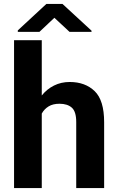

<svg xmlns="http://www.w3.org/2000/svg" viewBox="-20 -954 600 974"><path d="M191.9 -750V-469.7Q217.8 -502 253.9 -520Q290 -538.1 333.5 -538.1Q412.1 -538.1 460.2 -491.7Q508.3 -445.3 508.3 -334V0H366.7V-335Q366.7 -387.7 344.5 -407.7Q322.3 -427.7 281.7 -427.7Q248.5 -427.7 226.6 -414.3Q204.6 -400.9 191.9 -377.9V0H51.3V-750ZM296.9 -934.1 444.3 -798.3V-792.5H332.5L255.9 -863.8L180.2 -792.5H70.3V-799.8L215.3 -934.1Z"/></svg>

Font: Vazirmatn RD FD
Style: Bold
Weight: 700
Designer: Saber Rastikerdar
Foundry: Saber Rastikerdar
Version: Version 33.003